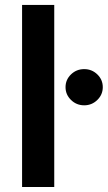

<svg xmlns="http://www.w3.org/2000/svg" viewBox="-20 -747 431 767"><path d="M196.7 -727.3V0H68.2V-727.3ZM316.4 -326.3Q285.5 -326.3 263.7 -347.7Q241.8 -369 241.8 -398.8Q241.8 -428.6 263.7 -449.8Q285.5 -470.9 316.4 -470.9Q346.9 -470.9 368.8 -449.8Q390.6 -428.6 390.6 -398.8Q390.6 -369 368.8 -347.7Q346.9 -326.3 316.4 -326.3Z"/></svg>

Font: Inter UI Semi Bold
Style: Regular
Weight: 600
Designer: Rasmus Andersson
Foundry: rsms
Version: 3.2;8d6f07862